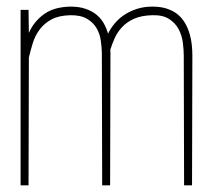

<svg xmlns="http://www.w3.org/2000/svg" viewBox="-20 -558 640 578"><path d="M65.9 -528.3 66.9 -459Q82 -493.2 112.1 -515.1Q142.1 -537.1 191.9 -538.1Q218.3 -538.1 237.5 -531.5Q256.8 -524.9 270.5 -513.7Q284.2 -502.4 292.5 -487.5Q300.8 -472.7 305.2 -456.5Q313 -472.7 325.2 -487.3Q337.4 -502 354.2 -513.2Q371.1 -524.4 392.1 -531.2Q413.1 -538.1 438.5 -538.1Q464.4 -538.1 483.6 -531.5Q502.9 -524.9 516.1 -513.7Q529.3 -502.4 537.6 -487.5Q545.9 -472.7 550.8 -456.3Q555.7 -439.9 557.4 -422.9Q559.1 -405.8 559.1 -390.6L558.1 0H534.2L533.2 -390.6Q533.2 -407.7 530.5 -429.2Q527.8 -450.7 518.1 -469.5Q508.3 -488.3 489.3 -500.7Q470.2 -513.2 437.5 -512.2Q405.3 -511.2 383.5 -501.5Q361.8 -491.7 347.7 -476.6Q333.5 -461.4 325.4 -443.4Q317.4 -425.3 312 -408.2Q312 -405.8 312.3 -404.1Q312.5 -402.3 312.5 -400.4L311.5 0H287.6L286.6 -400.4Q286.1 -417.5 283.2 -437.3Q280.3 -457 270.3 -473.9Q260.3 -490.7 241.5 -501.7Q222.7 -512.7 190.9 -512.2Q156.7 -511.2 135 -499.5Q113.3 -487.8 99.6 -469.5Q85.9 -451.2 78.9 -428.7Q71.8 -406.2 66.9 -384.8L65.9 0H42V-528.3Z"/></svg>

Font: TypoPRO Roboto Mono
Style: Regular
Weight: 250
Designer: Google
Version: Version 2.000986; 2015; ttfautohint (v1.3)